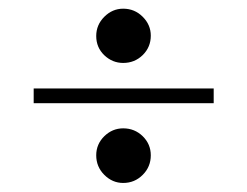

<svg xmlns="http://www.w3.org/2000/svg" viewBox="-20 -501 555 431"><path d="M256.5 -90.3Q232.3 -90.3 214.1 -108.5Q196 -126.6 196 -152.4Q196 -177.4 214.1 -195.2Q232.3 -212.9 256.5 -212.9Q282.3 -212.9 300.4 -195.2Q318.5 -177.4 318.5 -152.4Q318.5 -126.6 300.4 -108.5Q282.3 -90.3 256.5 -90.3ZM256.5 -359.7Q232.3 -359.7 214.1 -377Q196 -394.4 196 -420.2Q196 -445.2 214.1 -463.3Q232.3 -481.5 256.5 -481.5Q282.3 -481.5 300.4 -463.3Q318.5 -445.2 318.5 -421Q318.5 -395.2 300.4 -377.4Q282.3 -359.7 256.5 -359.7ZM55.6 -269.4V-302.4H459.7V-269.4Z"/></svg>

Font: Playfair
Style: Bold
Weight: 700
Designer: Claus Eggers Sørensen
Foundry: Claus Eggers Sørensen
Version: Version 2.001;gftools[0.9.30]